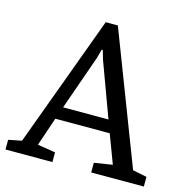

<svg xmlns="http://www.w3.org/2000/svg" viewBox="-109 -748 825 842"><g transform="rotate(15 303.0 -326.5)"><path d="M-11 0V-44L49 -56L269 -653H324L553 -57L617 -44V0H378V-44L461 -57L412 -187H165L121 -57L202 -44V0ZM185 -244H391L300 -491L288 -532H283L272 -491Z"/></g></svg>

Font: Faustina Light
Style: Regular
Weight: 400
Version: Version 1.200